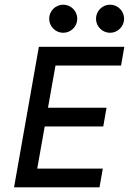

<svg xmlns="http://www.w3.org/2000/svg" viewBox="-20 -800 551 820"><path d="M390 -720C390 -687 417 -660 450 -660C483 -660 510 -687 510 -720C510 -753 483 -780 450 -780C417 -780 390 -753 390 -720ZM190 -720C190 -687 217 -660 250 -660C283 -660 310 -687 310 -720C310 -753 283 -780 250 -780C217 -780 190 -753 190 -720ZM40 0H405L419 -80H139L171 -260H421L435 -340H185L217 -520H497L511 -600H146Z"/></svg>

Font: Gauge
Style: Italic
Weight: 400
Italic angle: -80°
Designer: Daniel Pimley
Foundry: Daniel Pimley
Version: Version 1.000;PS 001.001;hotconv 1.0.56